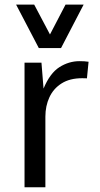

<svg xmlns="http://www.w3.org/2000/svg" viewBox="-20 -794 422 814"><path d="M84 0V-528.3H155.8L164.6 -418.5Q191.9 -483.9 231.9 -509.3Q272 -534.7 316.9 -534.7Q327.6 -534.7 336.9 -534.2Q346.2 -533.7 355.5 -532.2L348.6 -461.9Q343.8 -461.9 338.9 -462.2Q334 -462.4 328.6 -462.4Q275.9 -462.4 241.2 -440.4Q206.5 -418.5 189.5 -381.6Q172.4 -344.7 172.4 -299.8V0ZM144.5 -590.3 48.3 -774.4H125L191.9 -647.9L257.8 -774.4H334.5L238.8 -590.3Z"/></svg>

Font: Comme
Style: Regular
Weight: 400
Designer: Vernon Adams
Foundry: Vernon Adams
Version: Version 1.000;gftools[0.9.27]